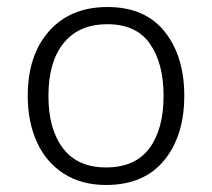

<svg xmlns="http://www.w3.org/2000/svg" viewBox="-20 -517 604 547"><path d="M59 -244Q59 -360 120 -428.5Q181 -497 286 -497Q393 -497 449 -427Q505 -357 505 -244Q505 -130 447.5 -60Q390 10 282 10Q212 10 161.5 -22.5Q111 -55 85 -112.5Q59 -170 59 -244ZM446 -244Q446 -337 407 -392.5Q368 -448 286 -448Q205 -448 161.5 -394.5Q118 -341 118 -244Q118 -149 159.5 -94.5Q201 -40 282 -40Q365 -40 405.5 -94.5Q446 -149 446 -244Z"/></svg>

Font: Noto Sans Armenian Light
Style: Regular
Weight: 300
Designer: Monotype Design team
Foundry: Monotype Imaging Inc.
Version: Version 1.000